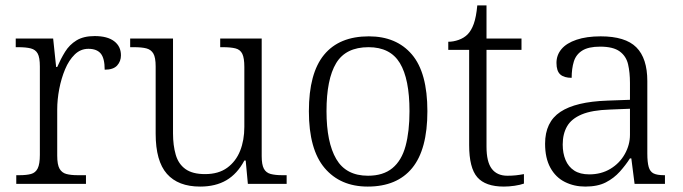

<svg xmlns="http://www.w3.org/2000/svg" viewBox="-20 -678 2519 708"><path d="M40 0V-32H52Q78 -32 94.5 -36.5Q111 -41 119 -57Q127 -73 127 -107V-433Q127 -466 119 -480.5Q111 -495 93.5 -499.5Q76 -504 47 -504H38V-536H176L187 -431H191Q204 -461 220 -487Q236 -513 262 -529Q288 -545 329 -545Q376 -545 401 -526Q426 -507 426 -474Q426 -452 412 -436.5Q398 -421 366 -421Q366 -463 351.5 -480.5Q337 -498 306 -498Q277 -498 255.5 -477Q234 -456 220 -422.5Q206 -389 198.5 -350Q191 -311 191 -274V-104Q191 -71 199.5 -56Q208 -41 224.5 -36.5Q241 -32 266 -32H297V0Z M718 10Q637 10 595.5 -37Q554 -84 554 -185V-433Q554 -466 545.5 -480.5Q537 -495 520 -499.5Q503 -504 474 -504H460V-536H618V-186Q618 -142 628 -107.5Q638 -73 664 -54.5Q690 -36 736 -36Q786 -36 818 -59.5Q850 -83 865.5 -122Q881 -161 881 -210V-431Q881 -464 873.5 -479.5Q866 -495 848.5 -499.5Q831 -504 802 -504H792V-536H945V-102Q945 -71 953 -56Q961 -41 978 -36.5Q995 -32 1020 -32H1037V0H894L886 -86H881Q855 -37 815 -13.5Q775 10 718 10Z M1336 10Q1235 10 1177 -58.5Q1119 -127 1119 -268Q1119 -408 1175 -476Q1231 -544 1340 -544Q1442 -544 1499 -477Q1556 -410 1556 -268Q1556 -127 1500 -58.5Q1444 10 1336 10ZM1337 -30Q1393 -30 1427 -58Q1461 -86 1475.5 -139.5Q1490 -193 1490 -268Q1490 -387 1454.5 -445.5Q1419 -504 1339 -504Q1255 -504 1219.5 -445Q1184 -386 1184 -268Q1184 -153 1220 -91.5Q1256 -30 1337 -30Z M1838 10Q1770 10 1740 -24.5Q1710 -59 1710 -143V-494H1633V-524Q1652 -524 1671.5 -531Q1691 -538 1704 -551Q1718 -565 1727 -590Q1736 -615 1740 -658H1774V-536H1903V-494H1774V-137Q1774 -81 1793.5 -55.5Q1813 -30 1851 -30Q1868 -30 1882 -31.5Q1896 -33 1912 -36V-1Q1898 4 1877.5 7Q1857 10 1838 10Z M2138 10Q2097 10 2063 -7Q2029 -24 2009.5 -59.5Q1990 -95 1990 -148Q1990 -228 2046.5 -265.5Q2103 -303 2220 -307L2303 -310V-372Q2303 -411 2296 -441Q2289 -471 2265 -488.5Q2241 -506 2193 -506Q2150 -506 2127 -491.5Q2104 -477 2096 -451Q2088 -425 2088 -391Q2060 -391 2046 -403.5Q2032 -416 2032 -446Q2032 -475 2050.5 -497Q2069 -519 2106 -531.5Q2143 -544 2195 -544Q2286 -544 2326.5 -503.5Q2367 -463 2367 -379V-112Q2367 -80 2372 -62.5Q2377 -45 2390 -38.5Q2403 -32 2428 -32H2432V0H2320L2308 -94H2303Q2287 -69 2265.5 -45Q2244 -21 2214 -5.5Q2184 10 2138 10ZM2153 -35Q2197 -35 2231 -55.5Q2265 -76 2284 -110Q2303 -144 2303 -181V-277L2229 -274Q2163 -272 2125 -256Q2087 -240 2071 -212Q2055 -184 2055 -145Q2055 -113 2065.5 -88Q2076 -63 2097.5 -49Q2119 -35 2153 -35Z"/></svg>

Font: Noto Serif Kannada Light
Style: Regular
Weight: 300
Version: Version 2.003